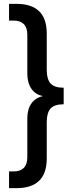

<svg xmlns="http://www.w3.org/2000/svg" viewBox="-20 -810 412 998"><path d="M65 -790Q223 -790 223 -636V-446Q223 -398 243 -376Q263 -354 311 -354V-268Q263 -268 243 -246Q223 -224 223 -176V14Q223 168 65 168H27V81H52Q86 81 104 62.5Q122 44 122 7V-194Q122 -242 143 -272Q164 -302 202 -310V-311Q164 -318 143 -349Q122 -380 122 -428V-629Q122 -666 104 -684.5Q86 -703 52 -703H27V-790Z"/></svg>

Font: CBA Beacon Sans Bold
Style: Regular
Weight: 700
Designer: Wei Huang
Foundry: Wei Huang
Version: Version 1.002